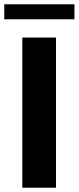

<svg xmlns="http://www.w3.org/2000/svg" viewBox="-45 -875 367 895"><path d="M59 -700H216V0H59ZM-25 -855H302V-785H-25Z"/></svg>

Font: Be Vietnam ExtraBold
Style: Regular
Weight: 800
Designer: Gabriel Lam
Foundry: TypeRant
Version: Version 4.000